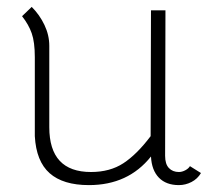

<svg xmlns="http://www.w3.org/2000/svg" viewBox="-20 -530 619 557"><path d="M238 7Q163 7 124 -27.5Q85 -62 81 -135V-364Q81 -408 72 -433.5Q63 -459 44 -483L72 -510Q95 -487 109 -457.5Q123 -428 123 -397V-161Q123 -31 244 -31Q299 -31 338 -56.5Q377 -82 417 -135L418 -500H460L459 -78Q459 -54 470 -42.5Q481 -31 499 -31Q508 -31 517.5 -36Q527 -41 531 -48L563 -28Q553 -11 535.5 -2Q518 7 499 7Q462 7 441 -14.5Q420 -36 418 -76Q352 7 238 7Z"/></svg>

Font: Bellota Light
Style: Regular
Weight: 300
Designer: Kemie Guaida
Foundry: Kemie Guaida
Version: Version 4.001